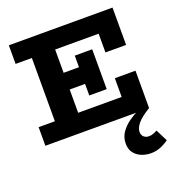

<svg xmlns="http://www.w3.org/2000/svg" viewBox="-166 -821 1139 1232"><g transform="rotate(-20 403.5 -204.5)"><path d="M33 0V-127H600V-255H741V0ZM144 -70V-605H303V-70ZM202 -286V-400H474V-286ZM408 -207V-479H527V-207ZM600 -431V-559H33V-686H741V-431ZM654 277Q622 277 591.5 265Q561 253 541.5 228Q522 203 522 164Q522 120 546 86.5Q570 53 603 30Q636 7 662 -5L741 0Q680 37 655.5 67Q631 97 631 123Q631 146 645 158Q659 170 678 170Q694 170 707 165.5Q720 161 736 152L777 233Q751 252 720.5 264.5Q690 277 654 277Z"/></g></svg>

Font: BioRhyme ExtraBold ExtraBold
Style: Regular
Weight: 800
Version: Version 1.600;gftools[0.9.33]